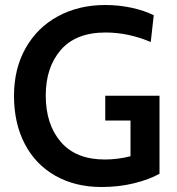

<svg xmlns="http://www.w3.org/2000/svg" viewBox="-20 -734 707 768"><path d="M36 -351Q36 -459 82.5 -541.5Q129 -624 212 -669Q295 -714 401 -714Q455 -714 506 -703Q557 -692 595 -673L583 -566Q493 -604 402 -604Q284 -604 223.5 -534.5Q163 -465 163 -352Q163 -236 223.5 -166Q284 -96 399 -96Q451 -96 502 -109V-252H401V-351H618V-39Q577 -16 516.5 -1Q456 14 386 14Q281 14 201.5 -31Q122 -76 79 -158.5Q36 -241 36 -351Z"/></svg>

Font: Cabin SemiBold
Style: Regular
Weight: 600
Designer: Pablo Impallari
Foundry: Pablo Impallari. http://www.impallari.com Igino Marini. http://www.ikern.com
Version: Version 2.200